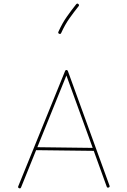

<svg xmlns="http://www.w3.org/2000/svg" viewBox="-20 -1044 712 1077"><path d="M86.9 11.7Q79.1 8.3 82.5 0.5L345.2 -646Q349.1 -654.3 356.9 -649.9Q359.9 -648.4 360.8 -645.5L594.2 -2.9Q597.2 5.4 589.4 7.8Q581.1 10.7 578.6 2.9L505.9 -197.8L182.6 -201.7L98.1 7.3Q94.7 15.1 86.9 11.7ZM352.5 -620.6 189.5 -218.3 500 -214.4ZM419.4 -1021.5Q426.3 -1015.6 420.9 -1009.3Q393.6 -975.1 368.9 -940.2Q344.2 -905.3 323.2 -858.9Q319.8 -851.1 312 -854.5Q304.2 -857.9 307.6 -865.7Q329.1 -913.6 354.5 -949.7Q379.9 -985.8 407.2 -1020Q413.1 -1026.9 419.4 -1021.5Z"/></svg>

Font: Mikhak Thin
Style: Regular
Weight: 100
Designer: Amin Abedi
Version: Version 3.3